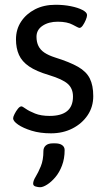

<svg xmlns="http://www.w3.org/2000/svg" viewBox="-20 -550 453 805"><path d="M213 -530Q247 -530 277 -524Q307 -518 326 -508Q345 -498 345 -487Q345 -479 339.5 -466Q334 -453 327 -443Q320 -433 313 -433Q309 -433 285.5 -446Q262 -459 222 -459Q184 -459 158.5 -442Q133 -425 133 -396Q133 -374 141 -357.5Q149 -341 166 -329.5Q183 -318 211 -309Q272 -290 307 -270Q342 -250 356.5 -221Q371 -192 371 -147Q371 -102 347.5 -67Q324 -32 284 -11.5Q244 9 194 9Q148 9 112.5 -2Q77 -13 56 -27.5Q35 -42 35 -54Q35 -60 41 -72Q47 -84 55 -94Q63 -104 70 -104Q74 -104 88 -94Q102 -84 127 -74Q152 -64 188 -64Q286 -64 286 -145Q286 -179 264 -198.5Q242 -218 186 -235Q132 -251 102 -271.5Q72 -292 59.5 -320Q47 -348 47 -385Q47 -427 68.5 -459.5Q90 -492 127 -511Q164 -530 213 -530ZM211 51Q230 51 240.5 58.5Q251 66 251 79Q251 115 240 144Q229 173 212 193Q195 213 177.5 224Q160 235 148 235Q140 235 129.5 232Q119 229 119 220Q119 208 129.5 191Q140 174 151 147.5Q162 121 162 83Q162 69 172 60Q182 51 202 51Z"/></svg>

Font: Asap VF Beta
Style: Regular
Weight: 400
Designer: Pablo Cosgaya
Foundry: Pablo Cosgaya
Version: Version 1.007